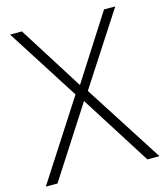

<svg xmlns="http://www.w3.org/2000/svg" viewBox="-108 -796 753 878"><g transform="rotate(-15 269.0 -357.0)"><path d="M298.8 -373 520 -713.9H466.8L271 -408.2L78.1 -713.9H22L240.2 -372.1L0 0H55.2L270 -333L481 0H538.1Z"/></g></svg>

Font: Open Sans 300
Style: Regular
Weight: 300
Foundry: Ascender Corporation
Version: Version 1.100;PS 001.100;hotconv 1.0.88;makeotf.lib2.5.64775